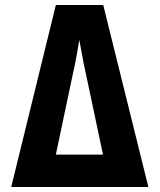

<svg xmlns="http://www.w3.org/2000/svg" viewBox="-20 -750 640 770"><path d="M25 0 204 -730H394L575 0ZM274 -462 204 -130H393L323 -461Q316 -491 309.5 -528.5Q303 -566 298 -590Q294 -566 287.5 -528.5Q281 -491 274 -462Z"/></svg>

Font: NKDuy Mono ExtraBold
Style: Regular
Weight: 800
Monospace: yes
Designer: NKDuy
Foundry: NKDuy
Version: Version 2.251; ttfautohint (v1.8.4.7-5d5b)